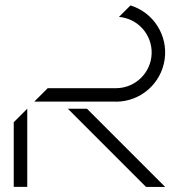

<svg xmlns="http://www.w3.org/2000/svg" viewBox="-20 -708 682 727"><path d="M32 -0.5H83.2V-296.4L32 -245.2ZM421.1 -323C512.9 -324 590.2 -391.8 603.4 -482.6C616.6 -573.5 561.7 -660.4 474 -687.5L430.5 -644C502.3 -637.9 556.7 -576.6 554.2 -504.6C551.7 -432.6 493.1 -375.2 421.1 -374.1C420.3 -374.1 419.6 -374 418.9 -374H160.6L109.7 -323.2H416.3C417.9 -323.2 419.5 -323 421.1 -323ZM309.2 -296.4H236.8L532.9 -0.3H605.3Z"/></svg>

Font: Expanse
Style: Expanse
Weight: 400
Designer: Ryan Lin
Version: Version 1.0